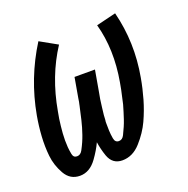

<svg xmlns="http://www.w3.org/2000/svg" viewBox="-100 -611 700 715"><g transform="rotate(-20 250.0 -254.0)"><path d="M100 8Q61 8 41 -27.5Q21 -63 17 -101Q13 -139 15.5 -179Q18 -219 25 -258Q50 -397 125 -516L193 -478Q127 -377 104 -246Q101 -232 99 -218Q97 -204 95.5 -190Q94 -176 93 -162.5Q92 -149 92 -135Q92 -121 93 -108Q94 -95 97 -79.5Q100 -64 114 -64Q128 -64 136 -79Q144 -94 149.5 -106.5Q155 -119 159.5 -132Q164 -145 168 -158.5Q172 -172 175 -185Q178 -198 181 -211.5Q184 -225 187 -238L188 -243L190 -252L192 -265L206 -345H287L273 -265Q270 -250 267.5 -234.5Q265 -219 263.5 -204Q262 -189 260 -174L259 -156L258 -148V-143Q258 -128 258.5 -113.5Q259 -99 262 -81.5Q265 -64 280 -64Q294 -64 301.5 -79.5Q309 -95 314.5 -107.5Q320 -120 324.5 -133.5Q329 -147 333 -160Q337 -173 341 -187L343 -196L345 -205L347 -214L353 -241L358 -268Q380 -392 351 -497L429 -516Q461 -390 437 -258Q430 -218 418.5 -178Q407 -138 389.5 -100Q372 -62 340.5 -27Q309 8 268 8Q229 8 215 -31Q205 -60 201 -88Q188 -60 167 -31Q139 8 100 8Z"/></g></svg>

Font: Iosevka SS08
Style: Italic
Weight: 400
Italic angle: -10°
Monospace: yes
Designer: Belleve Invis
Foundry: Belleve Invis
Version: 2.1.0; ttfautohint (v1.8.2)